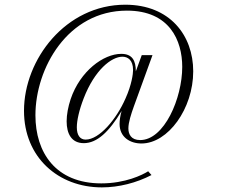

<svg xmlns="http://www.w3.org/2000/svg" viewBox="-20 -710 965 820"><path d="M281.7 -286.6C271 -254.4 264.6 -220.7 264.6 -191.9C264.6 -138.7 285.6 -98.6 337.9 -98.6C394 -98.6 445.3 -146 499.5 -236.3C493.2 -215.3 490.7 -195.3 490.7 -180.7C490.7 -124 535.6 -97.2 584 -97.2C697.8 -97.2 805.2 -246.1 805.2 -405.3C805.2 -559.1 705.1 -689.9 515.1 -689.9C260.7 -689.9 82.5 -456.1 82.5 -236.8C82.5 -38.6 228.5 90.3 415 90.3C487.8 90.3 563 70.8 627 37.6L612.8 21.5C588.4 37.1 515.1 73.2 412.6 73.2C217.8 73.2 131.3 -58.6 131.3 -217.8C131.3 -418 268.6 -664.6 522 -664.6C704.6 -664.6 758.3 -536.6 758.3 -424.3C758.3 -290.5 681.6 -111.8 578.6 -111.8C540 -111.8 528.3 -136.7 528.3 -161.6C528.3 -187 540 -223.1 551.8 -255.9L631.3 -474.6H585.4L560.1 -405.3C560.1 -450.7 545.4 -480 498 -480C421.9 -480 322.3 -406.7 281.7 -286.6ZM516.1 -289.6C477.5 -201.2 404.3 -113.8 345.7 -113.8C321.3 -113.8 308.1 -133.3 308.1 -166.5C308.1 -194.8 317.9 -239.7 337.4 -290C384.3 -411.6 456.1 -467.8 502.9 -467.8C525.4 -467.8 548.3 -454.1 548.3 -410.6C548.3 -395.5 543 -349.6 516.1 -289.6Z"/></svg>

Font: Petit Formal Script
Style: Regular
Weight: 400
Designer: Pablo Impallari, Brenda Gallo, Rodrigo Fuenzalida
Foundry: Pablo Impallari, Brenda Gallo, Rodrigo Fuenzalida
Version: Version 1.001